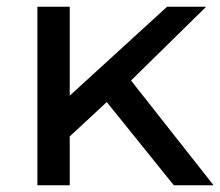

<svg xmlns="http://www.w3.org/2000/svg" viewBox="-20 -550 654 570"><path d="M496 0 297 -247 187 -145V0H91V-530H187V-266L476 -530H592L369 -311L614 0Z"/></svg>

Font: Montserrat Z Med
Style: Regular
Weight: 500
Designer: Julieta Ulanovsky
Foundry: Julieta Ulanovsky
Version: Version 8.000